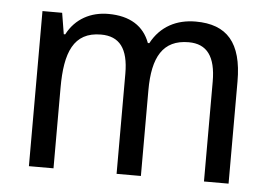

<svg xmlns="http://www.w3.org/2000/svg" viewBox="-44 -603 930 661"><g transform="rotate(5 421.0 -273.0)"><path d="M607 -546C541 -546 486 -518 454 -458H449C428 -515 380 -546 305 -546C245 -546 192 -519 163 -463H158L146 -536H78V0H163V-279C163 -400 191 -473 286 -473C350 -473 381 -433 381 -346V0H465V-296C465 -411 500 -473 589 -473C652 -473 683 -432 683 -345V0H768V-353C768 -487 715 -546 607 -546Z"/></g></svg>

Font: Noto Sans Gurmukhi UI SemiCondensed
Style: Regular
Weight: 400
Width: 4
Designer: Jelle Bosma - Monotype Design Team
Foundry: Monotype Imaging Inc.
Version: Version 2.004